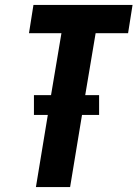

<svg xmlns="http://www.w3.org/2000/svg" viewBox="-20 -755 555 775"><path d="M125 0 173 -291H117V-371H186L228 -621H97L115 -735H515L497 -621H366L324 -371H380V-291H311L263 0Z"/></svg>

Font: Iosevka Heavy Oblique
Style: Regular
Weight: 900
Italic angle: -9°
Monospace: yes
Designer: Belleve Invis
Foundry: Belleve Invis
Version: Version 32.5.0; ttfautohint (v1.8.4)